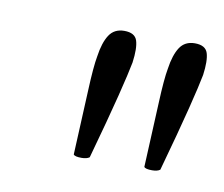

<svg xmlns="http://www.w3.org/2000/svg" viewBox="-38 -747 332 284"><g transform="rotate(10 128.0 -605.0)"><path d="M99 -507Q89 -507 87 -510Q90 -571 91.5 -607Q93 -643 96 -659Q99 -680 106.5 -691.5Q114 -703 129 -703Q145 -703 148.5 -692Q152 -681 149 -659Q146 -643 137 -607Q128 -571 111 -510Q107 -507 99 -507ZM205 -507Q195 -507 193 -510Q196 -571 197.5 -607Q199 -643 202 -659Q205 -680 212.5 -691.5Q220 -703 235 -703Q251 -703 254.5 -692Q258 -681 255 -659Q252 -643 243 -607Q234 -571 217 -510Q213 -507 205 -507Z"/></g></svg>

Font: Petrona ExtraLight
Style: Italic
Weight: 200
Italic angle: -9°
Designer: Ringo R. Seeber
Foundry: Ringo R. Seeber
Version: Version 2.001; ttfautohint (v1.8.3)